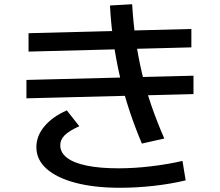

<svg xmlns="http://www.w3.org/2000/svg" viewBox="-20 -838 1040 908"><path d="M547 50Q426 50 337 26.5Q248 3 200 -40Q152 -83 152 -142Q152 -195 190 -240.5Q228 -286 296 -316L355 -241Q306 -219 285 -197.5Q264 -176 265 -149Q266 -115 298 -91Q330 -67 391.5 -54.5Q453 -42 540 -42Q614 -42 694 -51.5Q774 -61 843 -77L858 15Q787 32 706.5 41Q626 50 547 50ZM105 -373V-460L895 -480V-393ZM651 -159Q618 -237 592 -315.5Q566 -394 547.5 -474Q529 -554 517 -638Q505 -722 500 -812L605 -818Q610 -731 621.5 -651Q633 -571 651 -494Q669 -417 695.5 -340Q722 -263 757 -183ZM115 -594V-681L885 -701V-614Z"/></svg>

Font: M PLUS 1 Medium
Style: Regular
Weight: 500
Designer: Coji Morishita
Foundry: UNDERFOREST DESIGN
Version: Version 1.001